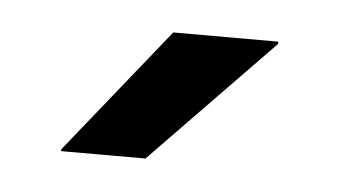

<svg xmlns="http://www.w3.org/2000/svg" viewBox="-27 -725 378 213"><g transform="rotate(5 162.0 -618.0)"><path d="M159 -689H276V-686.5L140.5 -547H46.5V-549Z"/></g></svg>

Font: Anek Gujarati SemiExpanded Medium
Style: Regular
Weight: 500
Width: 6
Designer: Mrunmayee Ghaisas (Gujarati), Yesha Goshar (Latin)
Foundry: Ek Type
Version: Version 1.003